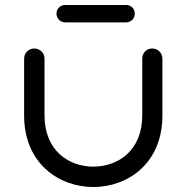

<svg xmlns="http://www.w3.org/2000/svg" viewBox="-20 -732 763 772"><path d="M633 -496C633 -519 615 -537 592 -537C569 -537 552 -519 552 -496V-268C552 -126 454 -62 355 -62C257 -62 159 -126 159 -268V-496C159 -519 141 -537 118 -537C95 -537 77 -519 77 -496V-268C77 -73 219 20 355 20C492 20 633 -73 633 -268ZM207 -677C207 -658 223 -642 242 -642H487C507 -642 522 -658 522 -677C522 -697 507 -712 487 -712H242C223 -712 207 -697 207 -677Z"/></svg>

Font: Fabada
Style: Regular
Weight: 400
Designer: deFharo
Foundry: deFharo.com
Version: Version 4.000 2011 initial release